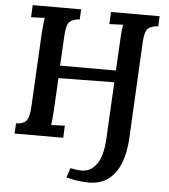

<svg xmlns="http://www.w3.org/2000/svg" viewBox="-61 -754 913 1038"><g transform="rotate(5 396.0 -235.5)"><path d="M459 229Q438 229 408.5 226Q379 223 337 212L354 160Q371 164 386 166Q401 168 415 168Q465 168 497 123Q529 78 534 -18L550 -323L247 -319L238 -149Q236 -122 234 -98.5Q232 -75 230 -63L304 -66L301 0H37L40 -55Q81 -57 96.5 -76.5Q112 -96 115 -154L136 -553Q140 -607 145 -637L71 -634L74 -700H337L334 -645Q296 -643 279 -625.5Q262 -608 259 -550L250 -387H553L562 -553Q563 -578 565.5 -601Q568 -624 570 -637L496 -634L499 -700H763L760 -645Q721 -643 704 -626Q687 -609 684 -550L657 -27Q653 48 631 105.5Q609 163 566.5 196Q524 229 459 229Z"/></g></svg>

Font: Lora SemiBold
Style: Italic
Weight: 600
Italic angle: -3°
Designer: Olga Karpushina, Alexei Vanyashin (Cyrillic)
Foundry: Cyreal
Version: Version 3.011; ttfautohint (v1.8.4.7-5d5b)